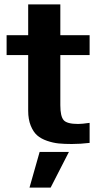

<svg xmlns="http://www.w3.org/2000/svg" viewBox="-20 -644 447 872"><path d="M387 5V-86C363.7 -82.7 346.3 -81 335 -81C301 -81 279 -86.8 269 -98.5C259 -110.2 254 -132.7 254 -166V-394H387V-484H254V-624H108V-484H10V-394H108V-141C108 -115 111.8 -92.5 119.5 -73.5C127.2 -54.5 136.8 -39.8 148.5 -29.5C160.2 -19.2 175.2 -10.8 193.5 -4.5C211.8 1.8 229.5 5.8 246.5 7.5C263.5 9.2 283.3 10 306 10C332 10 359 8.3 387 5ZM293 46H160L114 208H210Z"/></svg>

Font: Play
Style: Bold
Weight: 700
Designer: Jonas Hecksher
Foundry: Jonas Hecksher, Playtypeª, e-types AS
Version: Version 1.002